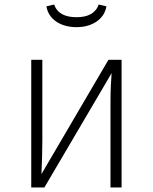

<svg xmlns="http://www.w3.org/2000/svg" viewBox="-20 -828 675 848"><path d="M318 -708C388 -708 441 -744 450 -800L416 -808C402 -769 368 -752 318 -752C267 -752 233 -769 219 -808L185 -800C194 -744 246 -708 318 -708ZM517 -564H459L163 -59C165 -103 167 -153 167 -205V-564H118V0H176L473 -505C471 -476 468 -435 468 -382V0H517Z"/></svg>

Font: Glow Sans SC Normal Light
Style: Regular
Weight: 300
Designer: Ryoko NISHIZUKA (kana, bopomofo & ideographs); Paul D. Hunt (Latin, Greek & Cyrillic); Sandoll Communications, Soo-young
Version: Version 0.93